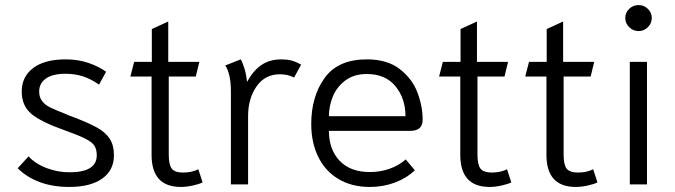

<svg xmlns="http://www.w3.org/2000/svg" viewBox="-20 -730 2670 760"><path d="M50 -64 93 -111Q121 -81 165 -64.5Q209 -48 255 -48Q363 -48 363 -115Q363 -139 353.5 -153.5Q344 -168 317 -181.5Q290 -195 234 -215Q143 -247 104.5 -279Q66 -311 66 -368Q66 -426 111 -460.5Q156 -495 240 -495Q289 -495 330 -481Q371 -467 400 -446L372 -395Q341 -417 309 -427.5Q277 -438 239 -438Q188 -438 161.5 -419Q135 -400 135 -368Q135 -345 147 -329.5Q159 -314 180 -304Q201 -294 244 -277Q249 -274 254.5 -272.5Q260 -271 264 -269Q330 -244 364 -225Q398 -206 414.5 -180.5Q431 -155 431 -115Q431 -56 384.5 -23Q338 10 254 10Q188 10 136.5 -9.5Q85 -29 50 -64Z M580 -117V-427H496L511 -485H581V-615L646 -645V-485H769L755 -427H648V-117Q648 -78 660 -62.5Q672 -47 705 -47Q739 -47 765 -60L782 -8Q768 -1 743 4.5Q718 10 696 10Q580 10 580 -117Z M894 -368Q894 -436 872 -471L933 -495Q941 -481 948 -457.5Q955 -434 958 -406Q982 -450 1014.5 -472.5Q1047 -495 1094 -495Q1116 -495 1133.5 -490.5Q1151 -486 1172 -474L1144 -423Q1120 -436 1088 -436Q1029 -436 995.5 -388Q962 -340 962 -270V0H894Z M1212 -239Q1212 -348 1265 -421.5Q1318 -495 1432 -495Q1513 -495 1562.5 -456.5Q1612 -418 1632.5 -363.5Q1653 -309 1653 -256Q1653 -212 1604 -212H1282Q1282 -138 1324.5 -93.5Q1367 -49 1444 -49Q1485 -49 1522 -62Q1559 -75 1586 -99L1622 -56Q1590 -25 1543.5 -7.5Q1497 10 1444 10Q1372 10 1319.5 -21.5Q1267 -53 1239.5 -109.5Q1212 -166 1212 -239ZM1585 -270Q1585 -340 1545.5 -388.5Q1506 -437 1432 -437Q1381 -437 1347 -411.5Q1313 -386 1297.5 -348Q1282 -310 1282 -270Z M1802 -117V-427H1718L1733 -485H1803V-615L1868 -645V-485H1991L1977 -427H1870V-117Q1870 -78 1882 -62.5Q1894 -47 1927 -47Q1961 -47 1987 -60L2004 -8Q1990 -1 1965 4.5Q1940 10 1918 10Q1802 10 1802 -117Z M2143 -117V-427H2059L2074 -485H2144V-615L2209 -645V-485H2332L2318 -427H2211V-117Q2211 -78 2223 -62.5Q2235 -47 2268 -47Q2302 -47 2328 -60L2345 -8Q2331 -1 2306 4.5Q2281 10 2259 10Q2143 10 2143 -117Z M2455 -659Q2455 -680 2470.5 -695Q2486 -710 2508 -710Q2529 -710 2544.5 -695Q2560 -680 2560 -659Q2560 -638 2544.5 -622.5Q2529 -607 2508 -607Q2486 -607 2470.5 -622.5Q2455 -638 2455 -659ZM2473 -485H2541V0H2473Z"/></svg>

Font: Niramit Light
Style: Regular
Weight: 300
Designer: Katatrad Aksorn Co.,Ltd.
Foundry: Cadson Demak Co.,Ltd.
Version: Version 1.000; ttfautohint (v1.6)